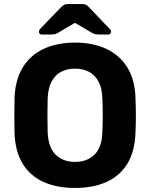

<svg xmlns="http://www.w3.org/2000/svg" viewBox="-20 -921 743 951"><path d="M352 10Q261 10 195 -20Q129 -50 92 -110.5Q55 -171 52 -263Q51 -306 51 -348.5Q51 -391 52 -435Q55 -525 92.5 -586.5Q130 -648 196.5 -679Q263 -710 352 -710Q440 -710 506.5 -679Q573 -648 611 -586.5Q649 -525 651 -435Q653 -391 653 -348.5Q653 -306 651 -263Q648 -171 611 -110.5Q574 -50 508 -20Q442 10 352 10ZM352 -119Q410 -119 447.5 -154.5Q485 -190 487 -268Q489 -312 489 -350.5Q489 -389 487 -432Q486 -484 468 -517Q450 -550 420.5 -565.5Q391 -581 352 -581Q313 -581 283 -565.5Q253 -550 235.5 -517Q218 -484 216 -432Q215 -389 215 -350.5Q215 -312 216 -268Q219 -190 256 -154.5Q293 -119 352 -119ZM188 -750Q173 -750 173 -764Q173 -772 181 -780L281 -884Q292 -895 299.5 -898Q307 -901 316 -901H387Q397 -901 404.5 -898Q412 -895 422 -884L521 -780Q530 -772 530 -764Q530 -750 515 -750H470Q462 -750 453.5 -751.5Q445 -753 438 -757L351 -808L265 -757Q258 -753 249.5 -751.5Q241 -750 233 -750Z"/></svg>

Font: Rubik Light SemiBold
Style: Regular
Weight: 600
Version: Version 2.300;gftools[0.9.30]